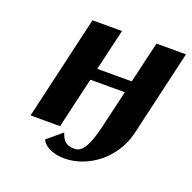

<svg xmlns="http://www.w3.org/2000/svg" viewBox="-104 -544 765 764"><g transform="rotate(20 279.0 -162.5)"><path d="M474 -78 558 -440H433L392 -265H246L287 -440H162L60 0H185L235 -215H381L346 -66C330 4 310 65 271 65C236 65 221 54 209 18L147 70C161 100 201 115 244 115C344 115 447 39 474 -78Z"/></g></svg>

Font: Pfennig
Style: BoldItalic
Weight: 700
Italic angle: -13°
Version: Version 20100423